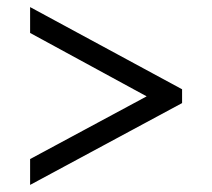

<svg xmlns="http://www.w3.org/2000/svg" viewBox="-20 -629 599 542"><path d="M65 -180 394 -357 65 -536V-609L494 -377V-338L65 -107Z"/></svg>

Font: Noto Serif SemiBold
Style: Regular
Weight: 600
Designer: Monotype Design Team
Foundry: Monotype Imaging Inc.
Version: Version 1.001